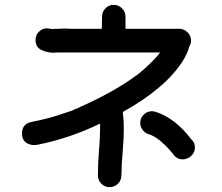

<svg xmlns="http://www.w3.org/2000/svg" viewBox="-20 -722 920 794"><path d="M552 -416Q554 -417 556 -419Q605 -460 637 -498L642 -505H216L201 -504Q175 -504 151 -515.5Q127 -527 127 -556Q127 -569 133 -581Q150 -605 175 -605L194 -602L249 -604L272 -603H401L402 -653Q402 -673 416 -687.5Q430 -702 450 -702Q470 -702 484.5 -687.5Q499 -673 499 -653V-603H721Q741 -603 755.5 -588.5Q770 -574 770 -554Q770 -541 763 -530Q754 -498 736 -470Q663 -356 488 -259Q492 -224 492 -188Q492 -148 487.5 -97.5Q483 -47 482 3Q482 24 467.5 38Q453 52 433 52Q414 52 399.5 38Q385 24 385 3Q385 -46 389 -95Q394 -151 394 -211Q269 -150 133 -123L121 -122Q107 -122 93 -129Q71 -141 71 -170Q71 -208 107 -217Q184 -232 243 -253Q283 -265 293 -272H294L300 -274L318 -283H319Q458 -346 545 -411Q548 -411 550 -415L553 -417ZM737 -63H734Q715 -63 702 -77Q678 -109 648 -135L639 -143H638Q624 -155 606 -163Q605 -163 605 -164Q579 -169 567 -189Q560 -200 560 -213Q560 -241 585 -256Q596 -262 607 -262Q615 -262 622 -260Q703 -235 771 -146Q786 -133 786 -112Q786 -92 771.5 -78Q757 -64 737 -63Z"/></svg>

Font: Bad Comic
Style: Regular
Weight: 400
Designer: GGBotNet
Foundry: f0n7
Version: 0.9